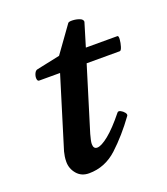

<svg xmlns="http://www.w3.org/2000/svg" viewBox="-103 -578 577 665"><g transform="rotate(-20 185.5 -246.0)"><path d="M113 13Q85 13 68.5 -6.5Q52 -26 52 -51Q52 -62 53.5 -71Q55 -80 57 -88L137 -348H60Q54 -348 53 -357Q52 -366 56.5 -376Q61 -386 69 -387L154 -405L223 -501Q226 -505 239.5 -504.5Q253 -504 265 -499.5Q277 -495 277 -486L251 -400H367Q372 -400 371 -387Q370 -374 366 -361Q362 -348 357 -348H235L163 -114Q160 -103 158 -94Q156 -85 156 -79Q156 -61 170 -61Q185 -61 212.5 -83Q240 -105 277 -151Q281 -156 289 -152Q297 -148 302.5 -141Q308 -134 305 -129Q263 -71 217.5 -29Q172 13 113 13Z"/></g></svg>

Font: Junicode
Style: Bold Italic
Weight: 700
Italic angle: -11°
Designer: Peter S. Baker
Version: Version 2.100; ttfautohint (v1.8.4)